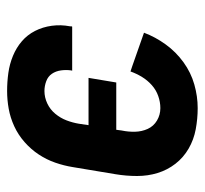

<svg xmlns="http://www.w3.org/2000/svg" viewBox="-38 -530 576 540"><g transform="rotate(-90 250.0 -260.0)"><path d="M216 8Q186 8 156.5 2.5Q127 -3 102 -17.5Q77 -32 59.5 -54.5Q42 -77 33.5 -104.5Q25 -132 25 -162.5Q25 -193 30 -223L50 -343Q54 -368 62.5 -392.5Q71 -417 85.5 -439Q100 -461 120.5 -479Q141 -497 165 -508Q189 -519 214 -523.5Q239 -528 264 -528Q290 -528 315 -524.5Q340 -521 363 -511.5Q386 -502 404 -486.5Q422 -471 433 -449.5Q444 -428 447.5 -402.5Q451 -377 446 -351Q446 -350 446 -348Q446 -346 445 -345H321Q321 -345 321.5 -346Q322 -347 322 -348Q324 -362 322 -376.5Q320 -391 312.5 -402Q305 -413 291.5 -418Q278 -423 264 -423Q246 -423 229 -415Q212 -407 200 -392.5Q188 -378 181.5 -361Q175 -344 172 -326L168 -299H301L288 -221H155L153 -206Q149 -187 149.5 -168Q150 -149 157.5 -132.5Q165 -116 181 -106.5Q197 -97 216 -97Q233 -97 250 -103Q267 -109 280.5 -121Q294 -133 303.5 -148.5Q313 -164 319 -181L334 -176L428 -143Q416 -111 395 -82Q374 -53 345 -32Q316 -11 282.5 -1.5Q249 8 216 8Z"/></g></svg>

Font: Iosevka SS04 Extrabold
Style: Italic
Weight: 800
Italic angle: -9°
Monospace: yes
Designer: Belleve Invis
Foundry: Belleve Invis
Version: Version 19.0.0; ttfautohint (v1.8.4)